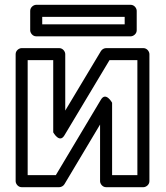

<svg xmlns="http://www.w3.org/2000/svg" viewBox="-20 -753 688 798"><path d="M435.1 -503H551V-25H445.9V-326C445.9 -326 420 -373.3 399.4 -338.8L212 -25H95V-503H201.2V-203C201.2 -203 227 -155.7 247.6 -190.2ZM420.9 -553C413.7 -553 404.2 -548.7 399.5 -540.8L251.2 -293.4V-528C251.2 -538.7 241.3 -553 226.2 -553H70C59.3 -553 45 -543.1 45 -528V0C45 10.7 54.9 25 70 25H226.2C233.4 25 243 20.7 247.7 12.8L395.9 -235.4V0C395.9 10.7 405.8 25 420.9 25H576C586.7 25 601 15.1 601 0V-528C601 -538.7 591.1 -553 576 -553ZM498.2 -652H155.5V-683H498.2ZM523.2 -602C533.9 -602 548.2 -611.9 548.2 -627V-708C548.2 -718.7 538.3 -733 523.2 -733H130.5C119.8 -733 105.5 -723.1 105.5 -708V-627C105.5 -616.3 115.4 -602 130.5 -602Z"/></svg>

Font: Asimov
Style: WidOu
Weight: 500
Designer: Google
Version: Version 2.000980; 2014